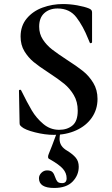

<svg xmlns="http://www.w3.org/2000/svg" viewBox="-20 -656 555 951"><path d="M311 -360Q361 -328 391 -304Q421 -280 442 -245.5Q463 -211 463 -166Q463 -114 435 -73.5Q407 -33 357.5 -10.5Q308 12 247 12Q203 12 153.5 -0.5Q104 -13 87 -28Q82 -32 79.5 -35.5Q77 -39 77 -47L74 -206V-207Q74 -211 79 -211.5Q84 -212 85 -208Q115 -147 137.5 -109Q160 -71 194.5 -42Q229 -13 273 -13Q313 -13 339 -34.5Q365 -56 365 -108Q365 -152 345.5 -185Q326 -218 298 -241Q270 -264 221 -296Q173 -327 146.5 -349Q120 -371 101 -402Q82 -433 82 -475Q82 -528 112.5 -564.5Q143 -601 191 -618.5Q239 -636 292 -636Q327 -636 363 -629.5Q399 -623 421 -614Q430 -610 433 -605.5Q436 -601 436 -594V-447Q436 -444 431 -442.5Q426 -441 425 -444L417 -463Q392 -526 358.5 -570Q325 -614 265 -614Q225 -614 199.5 -591Q174 -568 174 -524Q174 -488 192.5 -460Q211 -432 238 -411Q265 -390 311 -360ZM275 32Q275 51 284.5 65.5Q294 80 315 92Q341 108 355.5 125.5Q370 143 370 170Q370 212 339.5 243.5Q309 275 248 275Q173 275 173 227Q173 212 185 200Q197 188 213 188Q232 188 240 196.5Q248 205 253 221Q258 236 264.5 243.5Q271 251 288 251Q310 251 310 227Q310 201 291.5 180Q273 159 227 133Q218 130 218 121Q218 114 222 105Q237 69 254 22Q255 21 262 1L279 2Q275 17 275 32Z"/></svg>

Font: Cormorant Unicase
Style: Bold
Weight: 700
Designer: Christian Thalmann (Catharsis Fonts)
Foundry: Catharsis Fonts
Version: Version 4.000